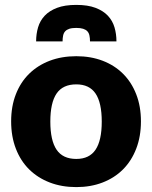

<svg xmlns="http://www.w3.org/2000/svg" viewBox="-20 -756 621 784"><path d="M291.5 -526.5Q350.5 -526.5 399 -508Q447.5 -489.5 482.2 -455Q517 -420.5 536.2 -371.2Q555.5 -322 555.5 -260.5Q555.5 -198.5 536.2 -148.8Q517 -99 482.2 -64.2Q447.5 -29.5 399 -10.8Q350.5 8 291.5 8Q232 8 183.2 -10.8Q134.5 -29.5 99.2 -64.2Q64 -99 44.8 -148.8Q25.5 -198.5 25.5 -260.5Q25.5 -322 44.8 -371.2Q64 -420.5 99.2 -455Q134.5 -489.5 183.2 -508Q232 -526.5 291.5 -526.5ZM291.5 -107Q345 -107 370.2 -144.8Q395.5 -182.5 395.5 -259.5Q395.5 -336.5 370.2 -374Q345 -411.5 291.5 -411.5Q236.5 -411.5 211 -374Q185.5 -336.5 185.5 -259.5Q185.5 -182.5 211 -144.8Q236.5 -107 291.5 -107ZM291.5 -736Q338.5 -736 370 -724Q401.5 -712 420.5 -691.8Q439.5 -671.5 447.5 -644.5Q455.5 -617.5 455.5 -587H347.5Q347.5 -600.5 345.2 -611Q343 -621.5 336.8 -628.2Q330.5 -635 319.5 -638.5Q308.5 -642 291.5 -642Q274 -642 263.2 -638.5Q252.5 -635 246.2 -628.2Q240 -621.5 237.8 -611Q235.5 -600.5 235.5 -587H127.5Q127.5 -617.5 135.5 -644.5Q143.5 -671.5 162.5 -691.8Q181.5 -712 213 -724Q244.5 -736 291.5 -736Z"/></svg>

Font: Lato ExtraBold
Style: Regular
Weight: 800
Designer: Lukasz Dziedzic with Adam Twardoch and Botio Nikoltchev
Foundry: tyPoland Lukasz Dziedzic
Version: Version 2.015; 2015-08-06; http://www.latofonts.com/